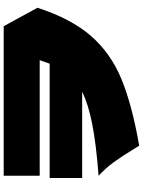

<svg xmlns="http://www.w3.org/2000/svg" viewBox="113 -876 774 1040"><g transform="rotate(-90 500.0 -356.0)"><path d="M878 -723 978 -540Q919 -358 826 -251Q733 -144 593.5 -86Q454 -28 231 11L211 -21Q174 -82 142 -126Q110 -170 68 -209Q239 -222 348 -243.5Q457 -265 523 -298H56V-474H675Q694 -526 694 -528H68V-723Z"/></g></svg>

Font: Mantou Sans
Style: Regular
Weight: 400
Designer: Mant0u / artakana
Foundry: Mant0u / artakana
Version: Version 1.001;October 22, 2023;FontCreator 14.0.0.2901 64-bi